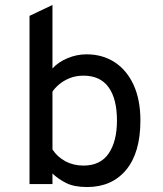

<svg xmlns="http://www.w3.org/2000/svg" viewBox="-20 -742 656 774"><path d="M331 12Q279 12 246.8 -4.2Q214.5 -20.5 191.5 -42.5V0H99V-678L191.5 -722V-466Q214.5 -491.5 251.8 -507.2Q289 -523 329 -523Q393.5 -523 442.5 -491Q491.5 -459 518.8 -399.2Q546 -339.5 546 -256Q546 -126.5 488.5 -57.2Q431 12 331 12ZM316.5 -74.5Q385 -74.5 418.2 -123.5Q451.5 -172.5 451.5 -256Q451.5 -343.5 417.8 -390.2Q384 -437 316.5 -437Q285.5 -437 260.5 -426.8Q235.5 -416.5 218 -401.5Q200.5 -386.5 191.5 -372.5V-139.5Q211 -109.5 243.5 -92Q276 -74.5 316.5 -74.5Z"/></svg>

Font: Overpass Mono Light Medium
Style: Regular
Weight: 500
Monospace: yes
Version: Version 4.000